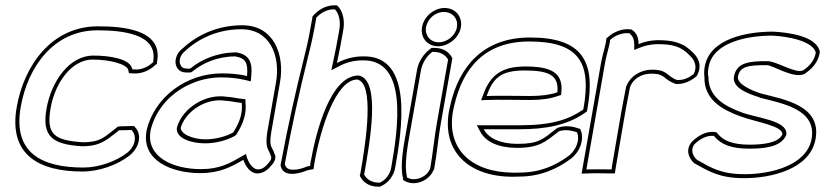

<svg xmlns="http://www.w3.org/2000/svg" viewBox="-20 -640 3103 722"><path d="M43 -238C10 -53 133 5 290 5C354 5 422 -20 467 -55C508 -89 511 -134 491 -158L484 -166H471C460 -165 440 -166 423 -164L416 -158C373 -125 358 -105 292 -105C186 -112 153 -133 170 -232C187 -330 250 -416 328 -416C393 -416 455 -399 462 -378L465 -365L479 -364C511 -361 542 -375 561 -393L570 -400L571 -410C592 -531 437 -541 348 -541C173 -541 70 -392 43 -238ZM58 -238C84 -388 182 -526 346 -526C439 -526 574 -513 556 -410V-406L552 -403C536 -388 510 -376 483 -379H478L476 -385C465 -418 396 -431 331 -431C240 -431 173 -333 155 -232C136 -125 179 -97 288 -90H289C359 -90 382 -115 424 -147L427 -150C443 -151 460 -150 470 -151H476L478 -147C493 -129 492 -94 459 -66C416 -33 353 -10 293 -10C139 -10 27 -64 58 -238Z M531 -147C511 -36 626 11 733 11C807 11 850 -13 895 -39C901 -22 916 9 944 12C969 14 988 -3 998 -15C1008 -26 1018 -39 1015 -56L1014 -57C1002 -95 991 -82 1000 -143L1033 -331C1051 -433 1011 -545 891 -545C800 -545 723 -510 667 -458C638 -437 630 -395 655 -375C666 -367 681 -366 699 -368L706 -373C742 -402 794 -427 864 -428C905 -421 913 -402 909 -354C879 -362 842 -364 814 -364C680 -364 560 -274 531 -149ZM546 -147V-149C566 -233 628 -298 708 -329C740 -342 776 -349 812 -349C839 -349 875 -346 903 -339L923 -334L925 -355C930 -406 917 -435 869 -443H868H867C793 -442 736 -415 698 -384L695 -382C679 -381 671 -383 665 -387C662 -389 662 -392 660 -394C650 -409 658 -434 675 -447L676 -448C729 -497 801 -530 888 -530C996 -530 1035 -429 1018 -331L985 -143C976 -80 990 -82 1000 -50V-48C1001 -41 996 -34 987 -24C978 -13 965 -2 948 -3C929 -5 915 -29 909 -46L905 -61L889 -52C844 -26 806 -4 736 -4C630 -4 529 -50 546 -147ZM645 -160C640 -118 703 -101 751 -101C793 -101 835 -113 863 -129L867 -132L870 -136C896 -177 908 -215 903 -257V-267L892 -268C870 -270 855 -275 834 -276H833C752 -289 667 -233 646 -163V-162ZM660 -161C679 -222 755 -273 828 -261H830C849 -260 865 -255 889 -253C893 -215 882 -181 857 -142C833 -128 792 -116 753 -116C704 -116 657 -137 660 -161Z M1035 -19 1036 -14C1050 39 1137 0 1137 0L1159 -4L1162 -25C1185 -156 1242 -339 1323 -341C1389 -329 1357 -110 1335 13L1333 21C1345 46 1368 62 1403 62H1409L1415 59C1441 47 1461 20 1466 -9C1491 -149 1537 -433 1345 -428C1310 -428 1277 -419 1247 -403C1256 -444 1263 -482 1271 -528C1277 -561 1270 -593 1254 -613L1247 -620H1237C1203 -620 1174 -601 1155 -578L1154 -570C1145 -519 1139 -485 1126 -434C1088 -280 1064 -173 1036 -24ZM1051 -22V-24C1079 -173 1102 -279 1140 -433C1153 -484 1160 -519 1169 -570V-573C1185 -591 1209 -605 1235 -605H1239L1242 -602C1256 -585 1261 -557 1256 -528C1248 -482 1241 -445 1232 -404L1226 -376L1253 -390C1281 -405 1310 -413 1343 -413C1516 -417 1477 -156 1451 -9C1447 15 1430 37 1410 46L1408 47H1406C1377 47 1359 34 1349 16L1350 13C1370 -102 1414 -340 1329 -356H1327H1326C1223 -353 1169 -150 1147 -25L1146 -16L1134 -14L1132 -13L1130 -12C1110 -4 1060 10 1052 -20Z M1567 -538C1560 -499 1587 -466 1627 -466C1667 -466 1706 -498 1713 -537C1720 -577 1693 -610 1652 -610C1612 -610 1574 -578 1567 -538ZM1506 -138C1497 -88 1484 -17 1495 28L1496 37L1505 42C1543 61 1595 39 1611 -2L1613 -4V-7C1623 -61 1629 -129 1638 -178L1681 -421C1670 -444 1647 -460 1613 -460H1603L1594 -453C1571 -435 1553 -406 1548 -376ZM1582 -538C1588 -570 1617 -595 1649 -595C1682 -595 1704 -569 1698 -537C1693 -507 1662 -481 1630 -481C1598 -481 1577 -507 1582 -538ZM1521 -138 1563 -376C1568 -402 1583 -427 1602 -442L1606 -445H1610C1638 -445 1656 -432 1665 -416L1623 -178C1614 -129 1607 -58 1598 -8L1597 -5C1595 -2 1595 0 1593 3C1578 28 1541 42 1514 29L1510 27V23V22C1500 -18 1512 -88 1521 -138Z M1673 -243C1631 -77 1739 34 1932 24C2012 24 2076 -5 2128 -44C2163 -72 2176 -115 2165 -147L2162 -155C2137 -164 2107 -171 2076 -159L2072 -156C2022 -117 2007 -99 1926 -99C1861 -99 1816 -121 1799 -154H1934C2031 -154 2112 -169 2177 -214L2187 -221L2189 -231C2221 -410 2169 -499 1973 -499C1798 -499 1706 -391 1673 -243ZM1688 -242C1720 -385 1804 -484 1970 -484C2158 -484 2205 -404 2174 -231L2173 -228L2170 -226C2145 -209 2119 -196 2088 -187C2044 -174 1994 -169 1937 -169H1773L1786 -145C1806 -106 1856 -84 1924 -84C2008 -84 2031 -107 2079 -144L2081 -146C2104 -154 2127 -150 2149 -143L2151 -140C2160 -114 2148 -78 2120 -55C2069 -17 2010 9 1934 9H1933C1914 10 1898 9 1881 8C1730 -4 1652 -102 1688 -242ZM1789 -263 1809 -264C1863 -266 1920 -264 1972 -264C2016 -264 2050 -269 2078 -279L2090 -283L2091 -294C2098 -369 2049 -390 1955 -390C1860 -390 1821 -352 1796 -281ZM1810 -279C1833 -345 1862 -375 1952 -375C2045 -375 2082 -357 2076 -293C2051 -284 2017 -279 1974 -279C1922 -279 1865 -281 1810 -279Z M2167 13 2193 12C2218 11 2240 12 2267 12H2292L2296 -13C2314 -114 2329 -214 2349 -312C2360 -343 2391 -363 2429 -363C2483 -363 2471 -343 2519 -325L2523 -324H2527C2555 -324 2580 -337 2600 -354C2624 -396 2602 -427 2587 -441C2551 -479 2513 -489 2452 -489C2426 -488 2405 -484 2381 -474C2382 -495 2375 -515 2359 -526L2355 -529C2320 -535 2288 -519 2269 -503L2260 -495L2259 -485C2255 -460 2246 -435 2241 -408ZM2185 -3 2256 -408C2261 -434 2269 -458 2274 -485V-489L2278 -493C2293 -506 2320 -518 2347 -515L2348 -514H2349L2348 -513C2360 -505 2365 -490 2365 -472V-452L2384 -460C2406 -469 2426 -473 2450 -474C2510 -474 2541 -466 2575 -430C2589 -417 2604 -393 2589 -362C2572 -348 2552 -339 2530 -339H2528H2526C2486 -354 2491 -378 2432 -378C2389 -378 2350 -354 2335 -315L2334 -314V-312C2314 -213 2299 -114 2281 -13L2280 -3H2270C2243 -3 2221 -4 2195 -3Z M2630 -389C2628 -377 2627 -364 2629 -350C2627 -265 2697 -227 2763 -203C2825 -180 2924 -167 2922 -135C2909 -104 2854 -96 2799 -96C2735 -96 2700 -111 2679 -137L2673 -143L2663 -144C2635 -146 2605 -130 2583 -108L2581 -106C2556 -76 2571 -43 2591 -26C2646 4 2684 30 2779 30C2876 30 3027 -2 3047 -118C3069 -243 2929 -266 2843 -288C2804 -300 2750 -325 2755 -352C2762 -391 2795 -395 2864 -395C2885 -395 2963 -344 3003 -361L3006 -362L3008 -364C3032 -380 3056 -405 3062 -439L3063 -444C3053 -505 2943 -518 2888 -521H2886C2793 -521 2649 -497 2630 -389ZM2591 -97 2592 -98 2593 -99C2612 -118 2639 -131 2660 -129H2665L2667 -126C2692 -97 2730 -81 2796 -81C2848 -81 2916 -85 2936 -131L2937 -134V-137C2940 -187 2823 -197 2770 -217C2704 -241 2643 -276 2644 -352V-353L2643 -354C2641 -367 2643 -379 2645 -389C2661 -480 2788 -506 2883 -506H2885C2943 -503 3038 -486 3048 -441L3047 -439C3042 -411 3022 -390 3001 -376L3000 -375H2999C2970 -363 2900 -410 2866 -410C2801 -410 2750 -407 2740 -352C2732 -308 2800 -285 2836 -274V-273C2927 -250 3051 -228 3032 -118C3014 -18 2879 15 2781 15C2690 15 2655 -9 2601 -39C2583 -55 2577 -79 2591 -97Z"/></svg>

Font: Snowfall
Style: BlkOlObl
Weight: 900
Designer: Jasper
Foundry: Cannot Into Space Fonts
Version: Version 0.9